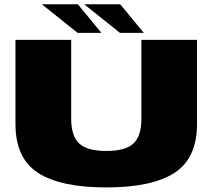

<svg xmlns="http://www.w3.org/2000/svg" viewBox="-20 -858 986 882"><path d="M468 3Q677.5 3 781.2 -63.8Q885 -130.5 885 -289V-675H629.5V-312Q629.5 -233 593 -198.8Q556.5 -164.5 468 -164.5Q380 -164.5 343.5 -199.2Q307 -234 307 -312V-675H51V-289Q51 -130.5 155 -63.8Q259 3 468 3ZM531 -707H640.5L532 -838.5H366.5ZM336.5 -707H446L337.5 -838.5H172Z"/></svg>

Font: Anybody Expanded Black
Style: Regular
Weight: 900
Width: 7
Designer: Tyler Finck
Foundry: Etcetera Type Company
Version: Version 1.113;gftools[0.9.25]